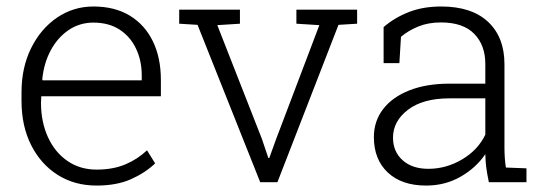

<svg xmlns="http://www.w3.org/2000/svg" viewBox="-20 -558 1668 588"><path d="M275.9 10.3Q208 10.3 156.2 -22.7Q104.5 -55.7 75.2 -114Q45.9 -172.4 45.9 -248.5V-275.4Q45.9 -351.1 75.2 -410.4Q104.5 -469.7 154.5 -503.9Q204.6 -538.1 266.1 -538.1Q331.1 -538.1 377.2 -510.3Q423.3 -482.4 448 -431.9Q472.7 -381.3 472.7 -313V-263.2H106.4L105.5 -241.7Q106 -183.1 127.2 -137.2Q148.4 -91.3 186.8 -64.9Q225.1 -38.6 275.9 -38.6Q325.7 -38.6 363.5 -54.4Q401.4 -70.3 430.2 -97.7L455.1 -57.6Q424.3 -28.3 380.6 -9Q336.9 10.3 275.9 10.3ZM110.4 -312H414.1V-326.7Q414.1 -373 396.2 -409.9Q378.4 -446.8 345.5 -467.8Q312.5 -488.8 266.1 -488.8Q224.1 -488.8 190.4 -466.1Q156.7 -443.4 135.5 -404.1Q114.3 -364.7 109.4 -314.9Z M776.9 0 585 -481.9 528.8 -485.4V-528.3H714.8V-485.4L645.5 -481L782.2 -132.3L801.8 -74.2H804.7L825.7 -132.3L958 -481L887.7 -485.4V-528.3H1073.7V-485.4L1016.6 -481.9L829.6 0Z M1285.2 10.3Q1210 10.3 1167.5 -29.8Q1125 -69.8 1125 -138.2Q1125 -187 1153.3 -223.9Q1181.6 -260.7 1233.6 -281.2Q1285.6 -301.8 1356.9 -301.8H1466.3V-362.3Q1466.3 -419.4 1432.4 -454.3Q1398.4 -489.3 1330.1 -489.3Q1291.5 -489.3 1261 -476.8Q1230.5 -464.4 1208 -445.3L1203.1 -364.7H1154.8V-475.1Q1189 -504.4 1232.4 -521.2Q1275.9 -538.1 1331.1 -538.1Q1424.3 -538.1 1474.6 -491.2Q1524.9 -444.3 1524.9 -361.3V-106.4Q1524.9 -90.8 1525.9 -75.4Q1526.9 -60.1 1529.3 -44.9L1592.3 -42.5V0H1477.1Q1471.2 -28.8 1469 -46.4Q1466.8 -64 1466.3 -85.9Q1437.5 -43.5 1390.1 -16.6Q1342.8 10.3 1285.2 10.3ZM1292 -41Q1346.2 -41 1394.8 -69.6Q1443.4 -98.1 1466.3 -145.5V-256.8H1356.4Q1275.4 -256.8 1229.5 -221.9Q1183.6 -187 1183.6 -136.2Q1183.6 -93.8 1212.9 -67.4Q1242.2 -41 1292 -41Z"/></svg>

Font: Roboto Slab LO Light
Style: Regular
Weight: 300
Designer: Google
Version: Version 2.000